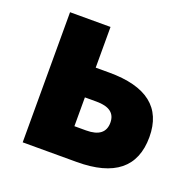

<svg xmlns="http://www.w3.org/2000/svg" viewBox="-105 -679 804 789"><g transform="rotate(20 297.0 -284.5)"><path d="M72 -569H249V-391H308Q554 -391 554 -198Q554 0 308 0H72ZM300 -135Q383 -135 383 -199Q383 -261 300 -261H249V-135Z"/></g></svg>

Font: Source Han Sans CN Heavy
Style: Bold
Weight: 900
Designer: Ryoko NISHIZUKA (kana & ideographs); Paul D. Hunt (Latin, Greek & Cyrillic); Wenlong ZHANG (bopomofo); Sandoll Communica
Foundry: Adobe Systems Incorporated
Version: Version 1.000;PS 1;hotconv 1.0.78;makeotf.lib2.5.61930